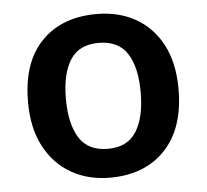

<svg xmlns="http://www.w3.org/2000/svg" viewBox="-45 -599 707 657"><g transform="rotate(-5 308.5 -271.0)"><path d="M567 -272Q567 -137 497 -63.5Q427 10 307 10Q233 10 175 -23Q117 -56 83.5 -119Q50 -182 50 -272Q50 -407 119.5 -479.5Q189 -552 310 -552Q385 -552 443 -519.5Q501 -487 534 -424.5Q567 -362 567 -272ZM180 -272Q180 -186 210.5 -137.5Q241 -89 309 -89Q376 -89 406.5 -137.5Q437 -186 437 -272Q437 -358 406.5 -405.5Q376 -453 308 -453Q241 -453 210.5 -405.5Q180 -358 180 -272Z"/></g></svg>

Font: Noto Sans Lao Looped SemiBold
Style: Regular
Weight: 600
Designer: Mark Frömberg, Ben Mitchell
Foundry: The Fontpad Ltd
Version: Version 1.002; ttfautohint (v1.8.4.7-5d5b)